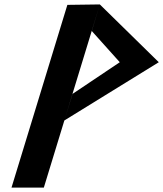

<svg xmlns="http://www.w3.org/2000/svg" viewBox="-20 -847 737 867"><path d="M270.6 -303 430.8 -827 284.2 -825 32 0H178ZM270.6 -303 697 -566 430.8 -827 394.4 -707 520.9 -566 307.6 -423Z"/></svg>

Font: Hussar
Style: BdSuprConOblThree
Weight: 700
Foundry: Cannot Into Space Fonts
Version: Version 2.00